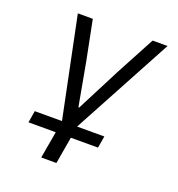

<svg xmlns="http://www.w3.org/2000/svg" viewBox="-130 -623 860 929"><g transform="rotate(20 300.0 -158.0)"><path d="M185 199.9H263.1L286.9 61.1H426.8L437.1 0H296.9L574.9 -516H497.9L389.9 -313.9L274.9 -89.8H271L230.1 -313.9L190 -516H112.9L219.1 0H78.8L68.9 61.1H209.2Z"/></g></svg>

Font: Margiela Mono Italic Italic
Style: Regular
Weight: 400
Designer: Mike Abbink, Paul van der Laan, Pieter van Rosmalen
Foundry: Bold Monday
Version: Version 2.003 2021